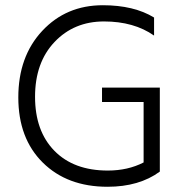

<svg xmlns="http://www.w3.org/2000/svg" viewBox="-20 -706 701 734"><path d="M391 8Q237 8 143.5 -84.5Q50 -177 50 -333.5Q50 -490 141.5 -588Q233 -686 373 -686Q492 -686 569 -639V-570Q492 -624 377.5 -624Q263 -624 188.5 -545.5Q114 -467 114 -336Q114 -205 188 -129.5Q262 -54 392 -54Q469 -54 529 -85V-316H370V-371H591V-50Q512 8 391 8Z"/></svg>

Font: Hind Colombo Light
Style: Regular
Weight: 300
Designer: Jyotish Sonowal, Aditi Pimprikar
Foundry: Indian Type Foundry
Version: Version 1.000;PS 1.0;hotconv 1.0.86;makeotf.lib2.5.63406; tt